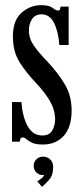

<svg xmlns="http://www.w3.org/2000/svg" viewBox="-20 -549 324 744"><path d="M146 11Q118.5 11 104.2 4.2Q90 -2.5 82.5 -9.5Q75 -16.5 68.5 -16.5Q57 -16.5 57 0H26.5V-153.5H63Q67.5 -95 87.5 -59.5Q107.5 -24 144.5 -24Q171 -24 182.2 -43Q193.5 -62 193.5 -86Q193.5 -121.5 175 -154.8Q156.5 -188 118.5 -228.5Q82 -267 56 -307.8Q30 -348.5 30 -408.5Q30 -470.5 63.8 -499.8Q97.5 -529 139 -529Q170.5 -529 183.8 -518.5Q197 -508 205.5 -508Q214 -508 214.5 -523.5H246V-374.5H210Q206 -427.5 189.2 -460.5Q172.5 -493.5 141 -493.5Q117 -493.5 104.5 -475.5Q92 -457.5 92 -431.5Q92 -400 110.8 -372.8Q129.5 -345.5 164.5 -309.5Q205 -266 231.2 -222.2Q257.5 -178.5 257.5 -120.5Q257.5 -56.5 227.2 -22.8Q197 11 146 11ZM142.5 175 124.5 153.5Q129 151.5 139.2 143.5Q149.5 135.5 151.5 128Q150.5 129.5 146 129.5Q131 129.5 120.8 119Q110.5 108.5 110.5 93.5Q110.5 78.5 121 68.2Q131.5 58 146.5 58Q163.5 58 174.8 69Q186 80 186 100Q186 129.5 170.2 147.8Q154.5 166 142.5 175Z"/></svg>

Font: Imbue 10pt Medium
Style: Regular
Weight: 500
Designer: Tyler Finck
Foundry: Etcetera Type Company
Version: Version 1.102; ttfautohint (v1.8.3)